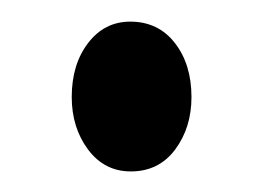

<svg xmlns="http://www.w3.org/2000/svg" viewBox="-20 -152 249 182"><path d="M104 10.5Q79 10.5 63.5 -10.2Q48 -31 48 -60Q48 -91 63.5 -111.2Q79 -131.5 103.5 -131.5Q130 -131.5 145.8 -111.2Q161.5 -91 161.5 -60Q161.5 -31 146 -10.2Q130.5 10.5 104 10.5Z"/></svg>

Font: Libre Caslon Condensed
Style: Regular
Weight: 400
Designer: Pablo Impallari, Rodrigo Fuenzalida, Katja Schimmel, Ertekin Erdin
Foundry: Pablo Impallari, Rodrigo Fuenzalida
Version: Version 2.000; ttfautohint (v1.8.4.7-5d5b);gftools[0.9.33]